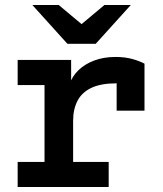

<svg xmlns="http://www.w3.org/2000/svg" viewBox="-20 -752 656 772"><path d="M51 0V-101H159V-410H51V-511H266V-398L260 -413Q269.5 -444.5 295.2 -469.5Q321 -494.5 359.2 -508.8Q397.5 -523 444 -523Q482.5 -523 512 -514.8Q541.5 -506.5 561 -496V-307H449V-462L498 -412Q483 -414.5 470.2 -415.8Q457.5 -417 449 -417Q386 -417 347.5 -398.8Q309 -380.5 291.5 -346.5Q274 -312.5 274 -266V-101H417V0ZM251 -576 110 -732H216L308 -655L400 -732H506L365 -576Z"/></svg>

Font: Overpass Mono Light
Style: Regular
Weight: 300
Monospace: yes
Designer: Delve Withrington, Dave Bailey
Foundry: Delve Fonts LLC
Version: Version 4.000